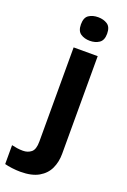

<svg xmlns="http://www.w3.org/2000/svg" viewBox="-250 -819 740 1117"><g transform="rotate(20 120.5 -260.0)"><path d="M72 -687Q72 -729 95.5 -744.5Q119 -760 153 -760Q186 -760 210 -744.5Q234 -729 234 -687Q234 -646 210 -630Q186 -614 153 -614Q119 -614 95.5 -630Q72 -646 72 -687ZM34 240Q9 240 -18.5 236.5Q-46 233 -64 228V111Q-46 115 -30 117.5Q-14 120 6 120Q36 120 57 103Q78 86 78 37V-546H227V59Q227 109 208 150Q189 191 146.5 215.5Q104 240 34 240Z"/></g></svg>

Font: Noto Sans Bamum
Style: Bold
Weight: 700
Designer: Monotype Design Team
Foundry: Monotype Imaging Inc.
Version: Version 2.002; ttfautohint (v1.8.4.7-5d5b)